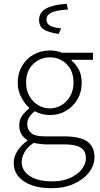

<svg xmlns="http://www.w3.org/2000/svg" viewBox="-20 -757 527 1008"><path d="M249 231Q188 231 144 214.5Q100 198 76 168.5Q52 139 52 98Q52 66 71 36Q90 6 123 -18V-22Q105 -33 93 -52Q81 -71 81 -99Q81 -131 99 -153.5Q117 -176 133 -187V-191Q111 -211 92 -245.5Q73 -280 73 -323Q73 -372 95.5 -410.5Q118 -449 156.5 -470.5Q195 -492 242 -492Q262 -492 278.5 -488.5Q295 -485 305 -480H468V-443H356V-439Q378 -421 393.5 -392Q409 -363 409 -322Q409 -273 386.5 -235Q364 -197 326.5 -175Q289 -153 242 -153Q221 -153 200 -158.5Q179 -164 162 -173Q147 -161 135 -144.5Q123 -128 123 -104Q123 -78 142.5 -59.5Q162 -41 215 -41H318Q399 -41 437.5 -14.5Q476 12 476 69Q476 110 448 147Q420 184 369 207.5Q318 231 249 231ZM242 -188Q275 -188 303 -205Q331 -222 348.5 -252.5Q366 -283 366 -323Q366 -385 329.5 -420.5Q293 -456 242 -456Q191 -456 154 -420.5Q117 -385 117 -323Q117 -283 134.5 -252.5Q152 -222 180 -205Q208 -188 242 -188ZM254 195Q308 195 347.5 177.5Q387 160 409 132Q431 104 431 74Q431 34 402.5 17.5Q374 1 320 1H217Q210 1 193 -1Q176 -3 157 -7Q124 15 109 41.5Q94 68 94 94Q94 139 136 167Q178 195 254 195ZM288 -579Q231 -587 208 -603.5Q185 -620 185 -652Q185 -692 222.5 -712.5Q260 -733 330 -737L337 -707Q272 -703 248 -690Q224 -677 224 -654Q224 -632 244.5 -621.5Q265 -611 301 -608Z"/></svg>

Font: Source Sans 3 ExtraLight Light
Style: Regular
Weight: 300
Version: Version 3.052;hotconv 1.1.0;makeotfexe 2.6.0